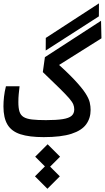

<svg xmlns="http://www.w3.org/2000/svg" viewBox="-20 -831 638 1169"><path d="M258.3 -523.4 258.8 -600.1 582.5 -810.5 582 -731.4ZM246.1 3.9Q158.2 3.9 104.2 -13.7Q50.3 -31.2 25.6 -72.3Q1 -113.3 1 -183.1Q1 -211.4 4.4 -241.9Q7.8 -272.5 16.1 -305.7H99.1Q95.7 -276.4 93.8 -255.9Q91.8 -235.4 91.8 -209.5Q91.8 -173.3 98.6 -151.6Q105.5 -129.9 123.5 -118.7Q141.6 -107.4 174.6 -103.5Q207.5 -99.6 259.8 -99.6Q324.7 -99.6 362.3 -105.7Q399.9 -111.8 416 -126Q432.1 -140.1 432.1 -165Q432.1 -180.7 426.3 -195.3Q420.4 -210 401.4 -232.2Q382.3 -254.4 344 -292.2Q305.7 -330.1 240.7 -392.1L253.4 -482.9L595.2 -704.6L597.7 -597.7L280.8 -398.4L305.7 -466.8Q386.7 -394.5 432.6 -345.7Q478.5 -296.9 499.8 -263.9Q521 -231 526.4 -207.3Q531.7 -183.6 531.7 -161.6Q531.7 -111.3 504.6 -74Q477.5 -36.6 415 -16.4Q352.5 3.9 246.1 3.9ZM270 198.7 194.3 123 270 47.4 345.7 123ZM268.6 318.4 192.9 242.7 268.6 167 344.2 242.7Z"/></svg>

Font: Cascadia Code
Style: Regular
Weight: 400
Monospace: yes
Designer: Aaron Bell
Foundry: Saja Typeworks
Version: Version 2106.017